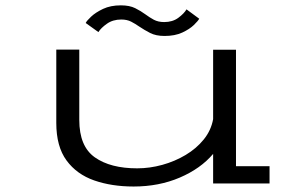

<svg xmlns="http://www.w3.org/2000/svg" viewBox="-20 -686 1140 718"><path d="M479.5 11.5Q398 11.5 332.5 -11.2Q267 -34 228.8 -86Q190.5 -138 190.5 -226.5V-500.5H276.5V-237.5Q276.5 -138.5 334.8 -97.5Q393 -56.5 493 -56.5Q540 -56.5 587 -69.5Q634 -82.5 674.2 -106.5Q714.5 -130.5 742 -164.5Q769.5 -198.5 777 -240.5V-500H862.5V-64.5H988V0H777V-110.5Q730.5 -55.5 652.5 -22Q574.5 11.5 479.5 11.5ZM595.5 -551.5Q563 -551.5 541.2 -562.8Q519.5 -574 501 -586.5Q486 -597 470.5 -605Q455 -613 433.5 -613Q402 -613 379.8 -597.2Q357.5 -581.5 348 -566L300.5 -600Q304 -608 320.8 -623.8Q337.5 -639.5 365.5 -652.8Q393.5 -666 432 -666Q464.5 -666 485.5 -655.5Q506.5 -645 523.5 -632.5Q539 -621 555.2 -612.2Q571.5 -603.5 594 -603.5Q625.5 -603.5 647 -619.5Q668.5 -635.5 677.5 -651L725 -616Q721 -608 705 -592.5Q689 -577 661.5 -564.2Q634 -551.5 595.5 -551.5Z"/></svg>

Font: Trispace Expanded Light
Style: Regular
Weight: 300
Width: 7
Designer: Tyler Finck
Foundry: Etcetera Type Company
Version: Version 1.210; ttfautohint (v1.8.3)